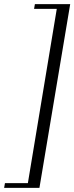

<svg xmlns="http://www.w3.org/2000/svg" viewBox="-85 -760 360 930"><path d="M-65 150 -61 127H50L190 -717H80L84 -740H255L106 150Z"/></svg>

Font: Spectral SC
Style: Italic
Weight: 400
Italic angle: -10°
Designer: Jean-Baptiste Levee
Foundry: Production Type
Version: Version 2.001